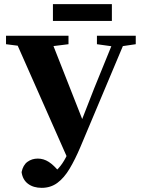

<svg xmlns="http://www.w3.org/2000/svg" viewBox="-20 -829 681 925"><path d="M84 0Q91 -34 112.5 -49.5Q134 -65 162 -65Q190 -65 215 -49Q240 -33 268 2L216 45L212 20Q240 5 260.5 -17Q281 -39 297.5 -71Q314 -103 332 -148H334L434 -404L537 -657H593L367 -120Q342 -61 315.5 -16.5Q289 28 256.5 52Q224 76 181 76Q141 76 115 56.5Q89 37 84 0ZM9 -616V-657H310V-616L189 -601H127ZM447 -616V-657H634V-616L552 -604H533ZM309 -58 44 -657H218L388 -225ZM235 -728V-809H519V-728Z"/></svg>

Font: Source Serif 4 36pt
Style: Bold
Weight: 700
Designer: Frank Grießhammer
Foundry: Adobe Systems Incorporated
Version: Version 4.004;hotconv 1.0.116;makeotfexe 2.5.65601